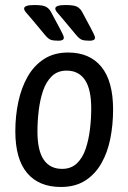

<svg xmlns="http://www.w3.org/2000/svg" viewBox="-20 -738 510 764"><path d="M222 6Q135 6 88 -49.5Q41 -105 41 -216Q41 -277 53 -333Q65 -389 90 -433Q115 -477 155 -503Q195 -529 251 -529Q337 -529 383.5 -472Q430 -415 430 -302Q430 -242 419 -186.5Q408 -131 383 -87.5Q358 -44 318.5 -19Q279 6 222 6ZM227 -66Q263 -66 286 -88Q309 -110 321 -146Q333 -182 338 -224Q343 -266 343 -306Q343 -383 318 -420Q293 -457 245 -457Q209 -457 186 -434.5Q163 -412 151 -376Q139 -340 134 -297.5Q129 -255 129 -215Q129 -139 154 -102.5Q179 -66 227 -66ZM337 -576Q317 -576 306.5 -579.5Q296 -583 282 -600L232 -660Q216 -679 208 -688Q200 -697 200 -704Q200 -718 241 -718Q276 -718 288 -710.5Q300 -703 306 -692L344 -621Q349 -611 353.5 -602Q358 -593 358 -588Q358 -576 337 -576ZM213 -576Q193 -576 182.5 -579.5Q172 -583 158 -600L108 -660Q92 -679 84 -688Q76 -697 76 -704Q76 -718 117 -718Q152 -718 164 -710.5Q176 -703 182 -692L220 -621Q225 -611 229.5 -602Q234 -593 234 -588Q234 -576 213 -576Z"/></svg>

Font: Asap Condensed Condensed Regular
Style: Italic
Weight: 400
Width: 3
Italic angle: -6°
Designer: Pablo Cosgaya
Foundry: Omnibus-Type
Version: Version 3.001; ttfautohint (v1.8.4.7-5d5b)